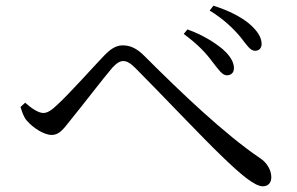

<svg xmlns="http://www.w3.org/2000/svg" viewBox="-20 -722 1040 673"><path d="M724 -506C746 -478 759 -458 775 -458C789 -458 799 -466 800 -481C801 -503 787 -527 759 -551C732 -573 692 -599 637 -619L624 -603C674 -566 701 -537 724 -506ZM823 -592C846 -563 857 -544 874 -544C889 -544 897 -554 897 -568C897 -592 881 -616 851 -641C826 -661 786 -684 728 -702L715 -685C764 -655 799 -621 823 -592ZM52 -347C58 -328 63 -311 75 -298C96 -274 134 -249 161 -249C189 -249 203 -271 228 -302C265 -347 343 -449 374 -485C390 -502 401 -508 412 -508C425 -508 437 -501 456 -482C532 -406 694 -235 757 -175C824 -110 873 -69 901 -69C920 -69 931 -81 931 -101C931 -126 915 -153 891 -168C767 -252 614 -398 488 -524C459 -554 435 -563 410 -563C385 -563 365 -548 344 -526C310 -491 225 -395 179 -353C160 -335 146 -326 132 -326C115 -326 92 -341 68 -362Z"/></svg>

Font: Harano Aji Mincho
Style: Regular
Weight: 400
Foundry: Masamichi Hosoda
Version: HaranoAjiMincho-Regular version 20230610;ttx 4.39.4